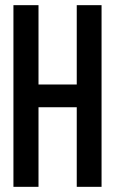

<svg xmlns="http://www.w3.org/2000/svg" viewBox="-20 -723 446 743"><path d="M32 -703V0H129V-308H277V0H373V-703H277V-396H129V-703Z"/></svg>

Font: Modon Arabic
Style: Bold
Weight: 700
Designer: Ahmedzaza
Foundry: Ahmedzaza
Version: Version 2.010